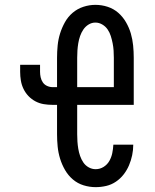

<svg xmlns="http://www.w3.org/2000/svg" viewBox="-20 -763 640 791"><path d="M374 8Q349 8 324.5 0.5Q300 -7 280.5 -23.5Q261 -40 248 -62.5Q235 -85 227.5 -109.5Q220 -134 217.5 -159.5Q215 -185 215 -210V-331H197Q178 -331 160 -334Q142 -337 126 -345.5Q110 -354 97.5 -367Q85 -380 77 -396.5Q69 -413 66 -431Q63 -449 63 -467V-496H145V-467Q145 -456 147.5 -444.5Q150 -433 156.5 -423.5Q163 -414 174 -409Q185 -404 197 -404H215V-525Q215 -550 217.5 -575.5Q220 -601 227.5 -625Q235 -649 247.5 -671.5Q260 -694 279.5 -710.5Q299 -727 323.5 -735Q348 -743 373 -743Q399 -743 423.5 -735Q448 -727 467 -710.5Q486 -694 499 -671.5Q512 -649 519 -625Q526 -601 528.5 -575.5Q531 -550 531 -525V-331H298V-210Q298 -195 299 -180Q300 -165 302.5 -150Q305 -135 310 -120.5Q315 -106 323.5 -93.5Q332 -81 345.5 -73.5Q359 -66 374 -66Q392 -66 407 -75.5Q422 -85 430.5 -100Q439 -115 442.5 -132Q446 -149 447 -167H529Q529 -145 524.5 -123.5Q520 -102 511.5 -82Q503 -62 489.5 -44.5Q476 -27 457.5 -14.5Q439 -2 417.5 3Q396 8 374 8ZM449 -404V-525Q449 -540 448 -555Q447 -570 444 -585Q441 -600 436.5 -614.5Q432 -629 423.5 -641.5Q415 -654 401.5 -662Q388 -670 373 -670Q358 -670 345 -662Q332 -654 323.5 -641.5Q315 -629 310 -614.5Q305 -600 302.5 -585Q300 -570 299 -555Q298 -540 298 -525V-404Z"/></svg>

Font: Iosevka Curly Slab Extended
Style: Regular
Weight: 400
Width: 7
Monospace: yes
Designer: Belleve Invis
Foundry: Belleve Invis
Version: Version 11.1.0; ttfautohint (v1.8.3)